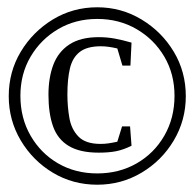

<svg xmlns="http://www.w3.org/2000/svg" viewBox="-20 -716 534 527"><path d="M247 -209Q180 -209 125 -242Q70 -275 37 -330.5Q4 -386 4 -452Q4 -519 37 -574Q70 -629 125 -662.5Q180 -696 247 -696Q313 -696 368.5 -662.5Q424 -629 457 -574Q490 -519 490 -452Q490 -386 457 -330.5Q424 -275 368.5 -242Q313 -209 247 -209ZM251 -297Q199 -297 168.5 -315.5Q138 -334 125.5 -369.5Q113 -405 113 -456Q113 -503 126.5 -538.5Q140 -574 170.5 -594Q201 -614 251 -614Q274 -614 295.5 -610Q317 -606 341 -599L338 -536H316L302 -583Q289 -586 278 -587.5Q267 -589 257 -589Q219 -589 199 -573.5Q179 -558 172 -528.5Q165 -499 165 -457Q165 -423 170.5 -392Q176 -361 195.5 -341Q215 -321 256 -321Q267 -321 277.5 -322.5Q288 -324 302 -327L315 -369H337L341 -316Q319 -305 299 -301Q279 -297 251 -297ZM247 -240Q307 -240 355 -267.5Q403 -295 431 -343.5Q459 -392 459 -453Q459 -513 431 -560.5Q403 -608 355 -636Q307 -664 247 -664Q187 -664 139.5 -636Q92 -608 64 -560.5Q36 -513 36 -453Q36 -392 64 -343.5Q92 -295 139.5 -267.5Q187 -240 247 -240Z"/></svg>

Font: Manuale Light
Style: Regular
Weight: 300
Designer: Eduardo Tunni / Pablo Cosgaya
Foundry: Eduardo Tunni / Pablo Cosgaya
Version: Version 1.002